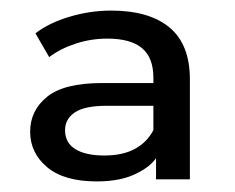

<svg xmlns="http://www.w3.org/2000/svg" viewBox="-20 -767 444 363"><path d="M275 -428V-468Q264 -452 240 -440Q210 -424 163 -424Q101 -424 69 -451Q37 -478 37 -518Q37 -558 69 -584Q101 -610 173 -610H270V-620Q270 -658 248.5 -676Q227 -694 183 -694Q152 -694 123 -684.5Q94 -675 73 -659L47 -704Q73 -724 112 -735.5Q151 -747 190 -747Q262 -747 300.5 -715Q339 -683 339 -617V-428ZM270 -567H182Q140 -567 121.5 -554.5Q103 -542 103 -521Q103 -497 122.5 -485Q142 -473 177 -473Q212 -473 235 -485.5Q258 -498 270 -521Z"/></svg>

Font: Montserrat Z Med
Style: Regular
Weight: 500
Designer: Julieta Ulanovsky
Foundry: Julieta Ulanovsky
Version: Version 8.000